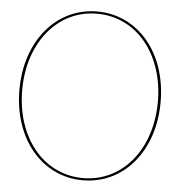

<svg xmlns="http://www.w3.org/2000/svg" viewBox="-54 -813 812 867"><g transform="rotate(5 352.5 -379.5)"><path d="M352.5 2.5C538 2.5 672.5 -158 672.5 -380C672.5 -602 538 -762.5 352.5 -762.5C167 -762.5 32.5 -602 32.5 -380C32.5 -158 167 2.5 352.5 2.5ZM352.5 -7.5C174 -7.5 45 -164 45 -380C45 -596 174 -752.5 352.5 -752.5C531 -752.5 660 -596 660 -380C660 -164 531 -7.5 352.5 -7.5Z"/></g></svg>

Font: ZnikomitSC
Style: Regular
Weight: 100
Designer: gluk
Foundry: gluk
Version: Version 0.55